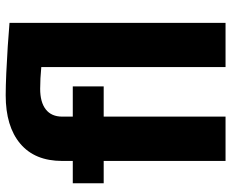

<svg xmlns="http://www.w3.org/2000/svg" viewBox="-88 -712 800 664"><g transform="rotate(-90 312.0 -380.0)"><path d="M240.7 0H87.4V-421.4H10.3V-528.3H87.4V-564.9Q87.4 -659.7 147.2 -710Q207 -760.3 314.5 -760.3Q345.2 -760.3 390.9 -758.3Q436.5 -756.3 483.6 -753.2Q530.8 -750 564.9 -747.1V0H412.1V-637.2Q371.6 -641.1 336.9 -641.1Q290.5 -641.1 265.6 -621.6Q240.7 -602.1 240.7 -564.9V-528.3H345.2V-421.4H240.7Z"/></g></svg>

Font: Vazirmatn RD ExtraBold
Style: Regular
Weight: 800
Designer: Saber Rastikerdar
Foundry: Saber Rastikerdar
Version: Version 32.102